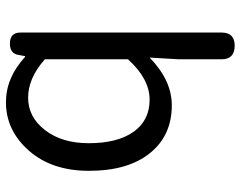

<svg xmlns="http://www.w3.org/2000/svg" viewBox="-103 -494 825 659"><g transform="rotate(-90 309.5 -164.5)"><path d="M527.3 -506.8V183.6Q527.3 228.5 482.4 228.5Q435.5 228.5 435.5 183.6V36.1L441.4 -63.5Q363.3 12.7 277.3 12.7Q173.8 12.7 113.3 -62.5Q52.7 -137.7 52.7 -271.5Q52.7 -399.4 122.1 -478Q191.4 -556.6 288.1 -556.6Q372.1 -556.6 443.4 -491.2H446.3L450.2 -511.7Q454.1 -543 489.3 -543Q527.3 -543 527.3 -506.8ZM435.5 -137.7V-422.9Q371.1 -480.5 303.7 -480.5Q237.3 -480.5 192.4 -422.4Q147.5 -364.3 147.5 -272.5Q147.5 -173.8 186.5 -118.7Q225.6 -63.5 296.9 -63.5Q368.2 -63.5 435.5 -137.7Z"/></g></svg>

Font: GenSenMaruGothic TW TTF Regular
Style: Regular
Weight: 400
Version: Version 1.301